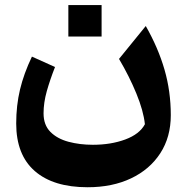

<svg xmlns="http://www.w3.org/2000/svg" viewBox="-20 -499 755 775"><path d="M564.9 2.4Q559.1 -51.8 530.5 -121.3Q502 -190.9 460.4 -261.2L568.4 -394Q618.7 -305.7 644 -218Q669.4 -130.4 669.4 -34.2Q669.4 54.2 627 119.6Q584.5 185.1 509 220.9Q433.6 256.8 333.5 256.8Q195.3 256.8 120.4 191.4Q45.4 126 45.4 -0.5Q45.4 -73.2 60.8 -137.7Q76.2 -202.1 108.9 -270.5L202.1 -228.5Q182.1 -177.7 168.9 -131.1Q155.8 -84.5 155.8 -41.5Q155.8 5.4 183.3 33.2Q210.9 61 256.3 73.2Q301.8 85.4 355 85.4Q427.7 85.4 485.6 64Q543.5 42.5 564.9 2.4ZM255.9 -478.5H390.1V-351.6H255.9Z"/></svg>

Font: Pinar-DS3-FD Bold
Style: Regular
Weight: 700
Designer: Amin Abedi
Version: Version 3.000